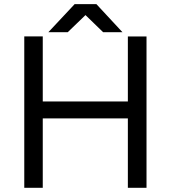

<svg xmlns="http://www.w3.org/2000/svg" viewBox="-20 -896 815 916"><path d="M590 -722H679V0H590ZM95.8 -722.2H184V0H95.8ZM173.2 -411.8H610.2V-331.2H173.2ZM337.2 -873.2V-876.4H439.8L564.2 -742.4H472ZM336.2 -876.4H438.8V-873.2L303.2 -742.4H210.8Z"/></svg>

Font: 寒蝉端黑体 Light
Style: Regular
Weight: 300
Designer: ChillDuanSans {Warren2060}; 
Source Han Sans {Ryoko NISHIZUKA 西塚涼子 (kana, bopomofo & ideographs); Paul D. Hunt (Latin, G
Foundry: ChillType&Adobe
Version: Version 1.300;Glyphs 3.3 (3306)